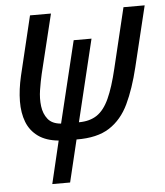

<svg xmlns="http://www.w3.org/2000/svg" viewBox="-51 -564 681 794"><g transform="rotate(-5 289.5 -166.5)"><path d="M134 185 176 8Q124 3 91.5 -20.5Q59 -44 44.5 -81.5Q30 -119 30.5 -167.5Q31 -216 44 -272L103 -518H190L130 -272Q123 -242 117.5 -207Q112 -172 116 -140Q120 -108 137.5 -86Q155 -64 192 -61L274 -400H348L266 -60Q311 -60 341 -80Q371 -100 392 -146Q413 -192 431 -268L491 -518H579L518 -266Q497 -179 467.5 -117Q438 -55 387 -22Q336 11 250 10L208 185Z"/></g></svg>

Font: Ubuntu Sans Mono
Style: Italic
Weight: 400
Italic angle: -13.5°
Monospace: yes
Designer: Dalton Maag Ltd
Foundry: Dalton Maag Ltd
Version: Version 1.006